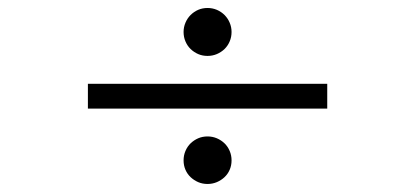

<svg xmlns="http://www.w3.org/2000/svg" viewBox="-20 -541 1040 481"><path d="M560.1 -139.2Q560.1 -126.5 555.4 -115.7Q550.8 -105 542.5 -97.2Q534.2 -89.4 523.2 -84.7Q512.2 -80.1 500 -80.1Q487.3 -80.1 476.6 -84.7Q465.8 -89.4 457.5 -97.2Q449.2 -105 444.6 -115.7Q439.9 -126.5 439.9 -139.2Q439.9 -151.9 444.6 -162.8Q449.2 -173.8 457.5 -181.9Q465.8 -189.9 476.6 -194.6Q487.3 -199.2 500 -199.2Q512.2 -199.2 523.2 -194.6Q534.2 -189.9 542.5 -181.9Q550.8 -173.8 555.4 -162.8Q560.1 -151.9 560.1 -139.2ZM200.2 -269V-331.1H799.8V-269ZM560.1 -460.9Q560.1 -448.2 555.4 -437.3Q550.8 -426.3 542.5 -418.2Q534.2 -410.2 523.2 -405.5Q512.2 -400.9 500 -400.9Q487.3 -400.9 476.6 -405.5Q465.8 -410.2 457.5 -418.2Q449.2 -426.3 444.6 -437.3Q439.9 -448.2 439.9 -460.9Q439.9 -473.1 444.6 -484.1Q449.2 -495.1 457.5 -503.4Q465.8 -511.7 476.6 -516.4Q487.3 -521 500 -521Q512.2 -521 523.2 -516.4Q534.2 -511.7 542.5 -503.4Q550.8 -495.1 555.4 -484.1Q560.1 -473.1 560.1 -460.9Z"/></svg>

Font: BabelStone Ogham Stemless
Style: Regular
Weight: 400
Designer: Andrew West
Foundry: BabelStone
Version: Version 2.02 March 14, 2022